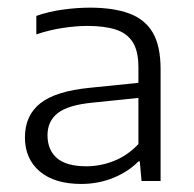

<svg xmlns="http://www.w3.org/2000/svg" viewBox="-20 -766 494 489"><path d="M187 -297.5Q119 -297.5 81.2 -329.5Q43.5 -361.5 43.5 -416Q43.5 -472 82.8 -503Q122 -534 209.5 -542.5L352 -557L355.5 -519L215 -504.5Q153.5 -498.5 127.2 -478Q101 -457.5 101 -421.5Q101 -384 125.2 -363.2Q149.5 -342.5 200 -342.5Q236 -342.5 270.5 -356.2Q305 -370 332.5 -399V-595Q332.5 -636 318 -658.8Q303.5 -681.5 274.5 -690.8Q245.5 -700 202.5 -700Q175 -700 141 -695Q107 -690 72.5 -678.5V-725.5Q103.5 -736.5 139.8 -741.5Q176 -746.5 209.5 -746.5Q268 -746.5 308.2 -732Q348.5 -717.5 368.8 -683.5Q389 -649.5 389 -590V-305H340.5L336 -355H332.5Q307.5 -329 269 -313.2Q230.5 -297.5 187 -297.5Z"/></svg>

Font: Encode Sans SC SemiExpanded Light
Style: Regular
Weight: 300
Width: 6
Designer: Multiple Designers
Foundry: Impallari Type
Version: Version 3.002